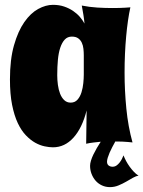

<svg xmlns="http://www.w3.org/2000/svg" viewBox="-20 -580 591 791"><path d="M550.8 144Q540.5 145 527.8 152.3Q515.1 159.7 500.2 168.2Q485.4 176.8 468.5 183.8Q451.7 190.9 433.1 190.9Q415 190.9 399.9 183.8Q384.8 176.8 374 164.6Q363.3 152.3 357.2 136.5Q351.1 120.6 351.1 103Q351.1 93.8 354.7 81.8Q358.4 69.8 364.7 56.6Q371.1 43.5 378.9 30Q386.7 16.6 395 3.9Q380.9 5.4 365.5 7.1Q350.1 8.8 335 12.2L336.9 -125Q318.4 -52.2 282.5 -12.7Q246.6 26.9 198.2 26.9Q183.1 26.9 164.1 22.9Q145 19 125.2 8.1Q105.5 -2.9 86.7 -22.5Q67.9 -42 53.2 -73Q38.6 -104 29.8 -148.2Q21 -192.4 21 -252.9Q21 -335 37.6 -393.3Q54.2 -451.7 80.1 -488.8Q106 -525.9 137.2 -543Q168.5 -560.1 198.2 -560.1Q223.6 -560.1 244.4 -553Q265.1 -545.9 281.2 -534.9Q297.4 -523.9 309.1 -510.3Q320.8 -496.6 328.1 -482.9Q326.7 -499.5 323.7 -518.3Q320.8 -537.1 316.9 -557.1Q348.6 -550.8 381.3 -548.8Q414.1 -546.9 441.9 -546.9Q475.1 -546.9 495.6 -548.3Q507.3 -548.8 517.1 -549.8Q511.7 -525.4 507.3 -495.1Q502.9 -464.8 499.8 -430.4Q496.6 -396 494.9 -358.2Q493.2 -320.3 493.2 -280.8Q493.2 -207 500.5 -132.8Q507.8 -58.6 525.9 6.8Q517.1 5.9 506.3 4.9Q496.6 3.9 483.6 3.4Q470.7 2.9 455.1 2.9Q448.7 14.2 442.6 25.9Q436.5 37.6 431.6 48.8Q426.8 60.1 423.8 69.8Q420.9 79.6 420.9 85.9Q420.9 96.7 427.5 101.8Q434.1 106.9 443.8 106.9Q452.6 106.9 459.7 102.1Q466.8 97.2 472.4 90.1Q478 83 482.2 75Q486.3 66.9 488.8 60.1Q493.2 71.3 499.5 83.3Q505.9 95.2 513.9 106.4Q522 117.7 531.2 127.4Q540.5 137.2 550.8 144ZM325.2 -352.1Q325.2 -365.2 323.7 -378.9Q322.3 -392.6 317.1 -403.8Q312 -415 302.2 -422.1Q292.5 -429.2 275.9 -429.2Q258.3 -429.2 246.8 -417Q235.4 -404.8 228.3 -383.5Q221.2 -362.3 218.5 -333.3Q215.8 -304.2 215.8 -270Q215.8 -250.5 218.5 -230.5Q221.2 -210.4 227.5 -194.1Q233.9 -177.7 244.6 -167.5Q255.4 -157.2 271 -157.2Q288.6 -157.2 299.3 -169.4Q310.1 -181.6 315.7 -199.7Q321.3 -217.8 323.2 -237.5Q325.2 -257.3 325.2 -272.9Z"/></svg>

Font: Spicy Rice
Style: Regular
Weight: 400
Version: Version 1.000